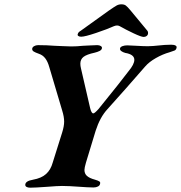

<svg xmlns="http://www.w3.org/2000/svg" viewBox="-20 -863 838 889"><path d="M97 -7Q97 -25 133 -31Q172 -38 193.5 -57.5Q215 -77 224 -110L268 -250Q277 -279 277 -300Q277 -322 268 -351L208 -553Q201 -578 189.5 -593Q178 -608 160 -614Q143 -620 136 -624.5Q129 -629 129 -636Q129 -644 137.5 -649Q146 -654 156 -654Q197 -654 233 -651Q244 -651 267.5 -649.5Q291 -648 310 -648Q335 -648 364 -651Q374 -651 394 -652.5Q414 -654 430 -654Q440 -654 446.5 -650Q453 -646 452 -640Q451 -632 441 -627Q431 -622 418 -619Q381 -611 366.5 -599.5Q352 -588 352 -568Q352 -558 355 -546L397 -364Q403 -338 412 -338Q418 -338 436 -358Q450 -375 526 -470L575 -533Q602 -565 602 -586Q602 -611 560 -618Q549 -621 541.5 -626.5Q534 -632 536 -640Q538 -646 547.5 -649.5Q557 -653 569 -653Q584 -653 612 -651Q644 -649 664 -649Q685 -649 721 -653Q730 -654 743 -655Q756 -656 773 -656Q786 -656 793 -652Q800 -648 797 -640Q795 -632 788 -629Q781 -626 765 -621Q733 -612 701.5 -594Q670 -576 652 -555Q560 -449 477 -357Q443 -320 423 -258L378 -110Q371 -86 371 -76Q371 -59 382.5 -48.5Q394 -38 420 -31Q434 -27 440 -23Q446 -19 443 -11Q442 -4 433.5 0.5Q425 5 413 5Q390 5 336 1Q321 0 303.5 -1Q286 -2 267 -2Q247 -2 197 2Q143 6 120 6Q109 6 103 2.5Q97 -1 97 -7ZM340 -705Q342 -714 353 -720L484 -814Q510 -832 520 -837.5Q530 -843 542 -843Q555 -843 562.5 -837.5Q570 -832 585 -814L662 -721Q667 -715 665 -705Q664 -700 658.5 -696Q653 -692 645 -692Q634 -692 598 -709Q562 -726 534 -742Q528 -745 522 -745Q516 -745 508 -742Q477 -728 425 -710.5Q373 -693 356 -693Q347 -693 342.5 -696.5Q338 -700 340 -705Z"/></svg>

Font: EB Garamond
Style: Bold Italic
Weight: 700
Italic angle: -17.2°
Designer: Georg Duffner and Octavio Pardo
Foundry: Georg Duffner
Version: Version 1.000